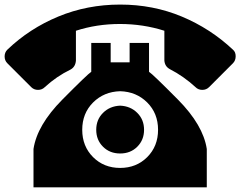

<svg xmlns="http://www.w3.org/2000/svg" viewBox="-20 -762 1040 831"><path d="M500 -742.2C595.1 -742.2 683.9 -724.9 766.6 -690.4C849.3 -655.9 923.2 -608.1 988.3 -546.9C996.1 -540.4 1000 -530.9 1000 -518.6C1000 -506.2 996.1 -496.1 988.3 -488.3L884.8 -384.8C877 -377 867.2 -373 855.5 -373C843.8 -373 834 -377 826.2 -384.8C792.3 -416 755.2 -442.1 714.8 -462.9C700.5 -470.7 692.7 -483.1 691.4 -500V-628.9C630.2 -648.4 566.1 -658.2 499 -658.2C432 -658.2 368.5 -648.4 308.6 -628.9V-500C307.3 -481.8 299.5 -468.8 285.2 -460.9C244.8 -441.4 207.7 -416 173.8 -384.8C166 -377 156.2 -373 144.5 -373C132.8 -373 123 -377 115.2 -384.8L11.7 -488.3C3.9 -496.1 0 -505.9 0 -517.6C0 -529.3 3.9 -539.1 11.7 -546.9C75.5 -608.1 149.1 -655.9 232.4 -690.4C315.8 -724.9 404.9 -742.2 500 -742.2ZM375 -576.2H459V-492.2H541V-576.2H625V-451.2C635.4 -444.7 677.1 -404.6 750 -331.1C822.9 -257.5 864.6 -186.2 875 -117.2V48.8H125V-117.2C135.4 -186.2 177.1 -257.5 250 -331.1C322.9 -404.6 364.6 -444.7 375 -451.2ZM500 -367.2C453.1 -365.9 414.1 -349.6 382.8 -318.4C351.6 -287.1 335.9 -247.7 335.9 -200.2C335.9 -152.7 351.6 -113.3 382.8 -82C414.1 -50.8 453.1 -35.2 500 -35.2C546.9 -35.2 585.9 -50.8 617.2 -82C648.4 -113.3 664.1 -152.7 664.1 -200.2C664.1 -247.7 648.4 -287.1 617.2 -318.4C585.9 -349.6 546.9 -365.9 500 -367.2ZM500 -304.7C529.9 -303.4 554.7 -293 574.2 -273.4C593.8 -253.9 603.5 -229.5 603.5 -200.2C603.5 -170.9 593.8 -146.5 574.2 -127C554.7 -107.4 529.9 -97.7 500 -97.7C470.1 -97.7 445.3 -107.4 425.8 -127C406.2 -146.5 396.5 -170.9 396.5 -200.2C396.5 -229.5 406.2 -253.9 425.8 -273.4C445.3 -293 470.1 -303.4 500 -304.7Z"/></svg>

Font: CaskaydiaCove Nerd Font
Style: Regular
Weight: 400
Designer: Aaron Bell
Foundry: Saja Typeworks
Version: Version 2111.1;Nerd Fonts 2.3.3